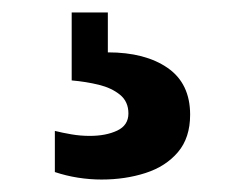

<svg xmlns="http://www.w3.org/2000/svg" viewBox="-20 -20 393 308"><path d="M143 268Q124 268 105 265Q86 262 68 256V190Q80 193 94.5 195.5Q109 198 124 198Q150 198 168 189.5Q186 181 186 162Q186 143 172.5 132Q159 121 138.5 116Q118 111 95 109V0H153V64Q213 64 249 89Q285 114 285 164Q285 201 265.5 224Q246 247 213.5 257.5Q181 268 143 268Z"/></svg>

Font: Oswald SemiBold
Style: Regular
Weight: 600
Designer: Vernon Adams
Foundry: Vernon Adams
Version: Version 4.100; ttfautohint (v1.8.1.43-b0c9)